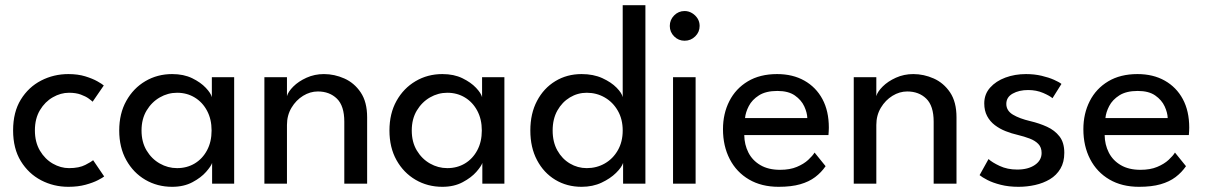

<svg xmlns="http://www.w3.org/2000/svg" viewBox="-20 -708 4647 740"><path d="M246 -60Q285 -60 309 -72.5Q333 -85 339 -90.5L381.5 -28Q376.5 -23.5 357.8 -13.8Q339 -4 309.8 4Q280.5 12 243.5 12Q187 12 138.5 -13.2Q90 -38.5 60.2 -87Q30.5 -135.5 30.5 -205.5Q30.5 -276 60.2 -324.2Q90 -372.5 138.5 -397.5Q187 -422.5 243.5 -422.5Q280 -422.5 308.5 -413.8Q337 -405 355.5 -394.5Q374 -384 380 -378.5L337 -316Q333 -320 321.8 -328.2Q310.5 -336.5 291.5 -343.5Q272.5 -350.5 246 -350.5Q214 -350.5 183.8 -333.2Q153.5 -316 134 -283.5Q114.5 -251 114.5 -205.5Q114.5 -160 134 -127.2Q153.5 -94.5 183.8 -77.2Q214 -60 246 -60Z M797.5 0V-80Q793.5 -67.5 774.2 -45.5Q755 -23.5 721.8 -5.8Q688.5 12 643.5 12Q586.5 12 540.2 -15Q494 -42 466.8 -90.8Q439.5 -139.5 439.5 -205Q439.5 -270.5 466.8 -319.2Q494 -368 540.2 -395.2Q586.5 -422.5 643.5 -422.5Q688 -422.5 720.8 -406.5Q753.5 -390.5 773.2 -369.5Q793 -348.5 796.5 -333.5V-410.5H882.5V0ZM525.5 -205Q525.5 -160.5 545 -128Q564.5 -95.5 595.8 -77.8Q627 -60 662.5 -60Q700.5 -60 730.5 -78Q760.5 -96 778 -128.8Q795.5 -161.5 795.5 -205Q795.5 -248.5 778 -281.2Q760.5 -314 730.5 -332.2Q700.5 -350.5 662.5 -350.5Q627 -350.5 595.8 -332.5Q564.5 -314.5 545 -282Q525.5 -249.5 525.5 -205Z M1228.5 -422.5Q1269 -422.5 1307.2 -405.5Q1345.5 -388.5 1370.2 -351.8Q1395 -315 1395 -256V0H1307V-239Q1307 -300 1278.5 -327.8Q1250 -355.5 1205 -355.5Q1175.5 -355.5 1148.2 -338.8Q1121 -322 1103.5 -292.8Q1086 -263.5 1086 -226.5V0H999V-410.5H1086V-337.5Q1090.5 -354.5 1110.5 -374.5Q1130.5 -394.5 1161.5 -408.5Q1192.5 -422.5 1228.5 -422.5Z M1839 0V-80Q1835 -67.5 1815.8 -45.5Q1796.5 -23.5 1763.2 -5.8Q1730 12 1685 12Q1628 12 1581.8 -15Q1535.5 -42 1508.2 -90.8Q1481 -139.5 1481 -205Q1481 -270.5 1508.2 -319.2Q1535.5 -368 1581.8 -395.2Q1628 -422.5 1685 -422.5Q1729.5 -422.5 1762.2 -406.5Q1795 -390.5 1814.8 -369.5Q1834.5 -348.5 1838 -333.5V-410.5H1924V0ZM1567 -205Q1567 -160.5 1586.5 -128Q1606 -95.5 1637.2 -77.8Q1668.5 -60 1704 -60Q1742 -60 1772 -78Q1802 -96 1819.5 -128.8Q1837 -161.5 1837 -205Q1837 -248.5 1819.5 -281.2Q1802 -314 1772 -332.2Q1742 -350.5 1704 -350.5Q1668.5 -350.5 1637.2 -332.5Q1606 -314.5 1586.5 -282Q1567 -249.5 1567 -205Z M2221.5 12Q2165 12 2120.2 -15Q2075.5 -42 2049.8 -90.8Q2024 -139.5 2024 -205Q2024 -270.5 2049.8 -319.2Q2075.5 -368 2120.2 -395.2Q2165 -422.5 2221.5 -422.5Q2267 -422.5 2301.5 -406.8Q2336 -391 2356.5 -370Q2377 -349 2380 -333.5V-688H2467.5V0H2381.5V-80Q2376 -63 2354.2 -41.5Q2332.5 -20 2298.5 -4Q2264.5 12 2221.5 12ZM2241.5 -60Q2279.5 -60 2311 -78Q2342.5 -96 2361.2 -128.8Q2380 -161.5 2380 -205Q2380 -248.5 2361.2 -281.2Q2342.5 -314 2311 -332.2Q2279.5 -350.5 2241.5 -350.5Q2206.5 -350.5 2176.5 -332.5Q2146.5 -314.5 2128.2 -282Q2110 -249.5 2110 -205Q2110 -160.5 2128.2 -128Q2146.5 -95.5 2176.5 -77.8Q2206.5 -60 2241.5 -60Z M2574 0V-410.5H2661V0ZM2618.5 -551Q2595 -551 2578.2 -567.8Q2561.5 -584.5 2561.5 -608Q2561.5 -631.5 2578.2 -648.5Q2595 -665.5 2618.5 -665.5Q2634 -665.5 2647.2 -657.5Q2660.5 -649.5 2668.5 -636.8Q2676.5 -624 2676.5 -608Q2676.5 -584.5 2659.5 -567.8Q2642.5 -551 2618.5 -551Z M2848.5 -187.5Q2849 -150.5 2864.5 -120Q2880 -89.5 2910.8 -71.5Q2941.5 -53.5 2986.5 -53.5Q3024.5 -53.5 3051.2 -64.8Q3078 -76 3095 -91.8Q3112 -107.5 3119.5 -120L3162 -67.5Q3145.5 -43.5 3121.8 -25.5Q3098 -7.5 3064 2.2Q3030 12 2981 12Q2915 12 2866.8 -16.2Q2818.5 -44.5 2792.5 -94.8Q2766.5 -145 2766.5 -210Q2766.5 -270 2791 -318.2Q2815.5 -366.5 2862.2 -394.5Q2909 -422.5 2975 -422.5Q3035.5 -422.5 3080.2 -397.2Q3125 -372 3149.8 -326Q3174.5 -280 3174.5 -216Q3174.5 -212 3174 -201.8Q3173.5 -191.5 3173 -187.5ZM3091.5 -253Q3091 -273.5 3079.8 -298Q3068.5 -322.5 3043.5 -340Q3018.5 -357.5 2976 -357.5Q2932 -357.5 2905.2 -340.5Q2878.5 -323.5 2866 -299.2Q2853.5 -275 2851.5 -253Z M3500 -422.5Q3540.5 -422.5 3578.8 -405.5Q3617 -388.5 3641.8 -351.8Q3666.5 -315 3666.5 -256V0H3578.5V-239Q3578.5 -300 3550 -327.8Q3521.5 -355.5 3476.5 -355.5Q3447 -355.5 3419.8 -338.8Q3392.5 -322 3375 -292.8Q3357.5 -263.5 3357.5 -226.5V0H3270.5V-410.5H3357.5V-337.5Q3362 -354.5 3382 -374.5Q3402 -394.5 3433 -408.5Q3464 -422.5 3500 -422.5Z M3934.5 -422.5Q3966.5 -422.5 3994.2 -416Q4022 -409.5 4042.2 -400.5Q4062.5 -391.5 4071 -384.5L4036.5 -329.5Q4026.5 -338.5 4000.5 -349.8Q3974.5 -361 3942.5 -361Q3907.5 -361 3883 -347.2Q3858.5 -333.5 3858.5 -307.5Q3858.5 -281.5 3883.8 -266.2Q3909 -251 3951.5 -241Q3985.5 -233 4015.2 -219.5Q4045 -206 4063.5 -182.2Q4082 -158.5 4082 -119Q4082 -83 4067 -57.8Q4052 -32.5 4026.5 -17.2Q4001 -2 3969.5 5Q3938 12 3905.5 12Q3867.5 12 3837 4.2Q3806.5 -3.5 3785.8 -14.2Q3765 -25 3755.5 -33L3790 -95Q3803 -82.5 3832.8 -68.5Q3862.5 -54.5 3900.5 -54.5Q3942.5 -54.5 3968.5 -72.2Q3994.5 -90 3994.5 -118.5Q3994.5 -140 3982 -153Q3969.5 -166 3948.5 -174Q3927.5 -182 3902.5 -188Q3878.5 -193.5 3855.8 -202.5Q3833 -211.5 3814.2 -225.8Q3795.5 -240 3784.5 -260.8Q3773.5 -281.5 3773.5 -309.5Q3773.5 -345 3796 -370.2Q3818.5 -395.5 3855 -409Q3891.5 -422.5 3934.5 -422.5Z M4237.5 -187.5Q4238 -150.5 4253.5 -120Q4269 -89.5 4299.8 -71.5Q4330.5 -53.5 4375.5 -53.5Q4413.5 -53.5 4440.2 -64.8Q4467 -76 4484 -91.8Q4501 -107.5 4508.5 -120L4551 -67.5Q4534.5 -43.5 4510.8 -25.5Q4487 -7.5 4453 2.2Q4419 12 4370 12Q4304 12 4255.8 -16.2Q4207.5 -44.5 4181.5 -94.8Q4155.5 -145 4155.5 -210Q4155.5 -270 4180 -318.2Q4204.5 -366.5 4251.2 -394.5Q4298 -422.5 4364 -422.5Q4424.5 -422.5 4469.2 -397.2Q4514 -372 4538.8 -326Q4563.5 -280 4563.5 -216Q4563.5 -212 4563 -201.8Q4562.5 -191.5 4562 -187.5ZM4480.5 -253Q4480 -273.5 4468.8 -298Q4457.5 -322.5 4432.5 -340Q4407.5 -357.5 4365 -357.5Q4321 -357.5 4294.2 -340.5Q4267.5 -323.5 4255 -299.2Q4242.5 -275 4240.5 -253Z"/></svg>

Font: League Spartan Thin
Style: Regular
Weight: 400
Version: Version 2.002